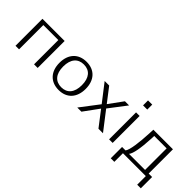

<svg xmlns="http://www.w3.org/2000/svg" viewBox="40 -1539 2517 2517"><g transform="rotate(45 1298.5 -281.0)"><path d="M153 0V-450H431V0H498V-500H87V0Z M652 -250C652 -89 745 11 896 11C1047 11 1138 -89 1138 -250C1138 -411 1047 -511 896 -511C745 -511 652 -411 652 -250ZM721 -250C721 -388 787 -461 895 -461C1004 -461 1068 -387 1068 -250C1068 -112 1003 -39 895 -39C787 -39 721 -112 721 -250Z M1693 -500H1616L1474 -305L1324 -500H1240L1428 -257L1232 0H1309L1463 -211L1625 0H1709L1509 -259Z M1888 0V-500H1822V0ZM1822 -630H1900V-722H1822Z M2141 -50C2175 -88 2198 -214 2207 -396L2209 -450H2439V-50ZM2013 160H2079V0H2503V160H2570V-50H2506V-500H2143L2140 -429C2132 -256 2112 -94 2077 -50H2013Z"/></g></svg>

Font: Perun Light
Style: Regular
Weight: 300
Foundry: Copyright (c) Stefan Peev, Context Ltd, 2016
Version: Version 1.089